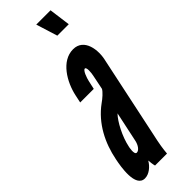

<svg xmlns="http://www.w3.org/2000/svg" viewBox="-265 -740 760 760"><g transform="rotate(-45 115.0 -359.5)"><path d="M148 -727 176 -637H240L228 -727ZM152 -363C146 -352 127 -335 111 -324C45 -276 9 -203 -6 -127C-13 -93 -31 8 22 8C46 8 69 -12 81 -33C81 -27 84 -5 86 0H153C155 -24 158 -46 169 -95L240 -431C253 -482 243 -555 182 -555C116 -555 73 -480 60 -419L53 -386H129L137 -422C140 -436 151 -468 161 -468C170 -468 168 -439 164 -422ZM100 -124C96 -105 84 -87 71 -87C57 -87 65 -125 66 -128C75 -172 104 -228 127 -251Z"/></g></svg>

Font: League Gothic Condensed Italic
Style: Regular
Weight: 400
Width: 3
Designer: Tyler Finck
Foundry: The League of Moveable Type
Version: Version 1.001;PS 001.001;hotconv 1.0.56;makeotf.lib2.0.21325